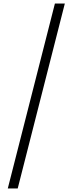

<svg xmlns="http://www.w3.org/2000/svg" viewBox="-20 -886 409 1084"><path d="M24 178 290 -866H346L80 178Z"/></svg>

Font: Noto Sans Malayalam UI Light
Style: Regular
Weight: 300
Designer: Jelle Bosma - Monotype Design Team
Foundry: Monotype Imaging Inc.
Version: Version 2.104; ttfautohint (v1.8.4.7-5d5b)